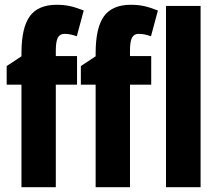

<svg xmlns="http://www.w3.org/2000/svg" viewBox="-20 -785 914 805"><path d="M303 -430H214V0H70V-430H8V-508L70 -549V-562Q70 -669 105 -717Q140 -765 218 -765Q248 -765 273 -759.5Q298 -754 331 -741L302 -633Q288 -638 275.5 -640.5Q263 -643 250 -643Q231 -643 222.5 -627Q214 -611 214 -573V-550H303ZM614 -430H525V0H381V-430H319V-508L381 -549V-562Q381 -669 416 -717Q451 -765 529 -765Q559 -765 584 -759.5Q609 -754 642 -741L613 -633Q599 -638 586.5 -640.5Q574 -643 561 -643Q542 -643 533.5 -627Q525 -611 525 -573V-550H614ZM821 0H676V-760H821Z"/></svg>

Font: Noto Sans ExtraCondensed ExtraBold
Style: Regular
Weight: 800
Width: 2
Designer: Monotype Design Team
Foundry: Monotype Imaging Inc.
Version: Version 2.013; ttfautohint (v1.8.4.7-5d5b)